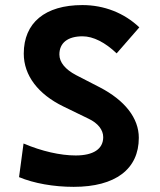

<svg xmlns="http://www.w3.org/2000/svg" viewBox="-20 -723 626 753"><path d="M269 9.8C432.6 9.8 524.4 -59.6 524.4 -182.6C524.4 -260.3 469.2 -329.6 371.6 -380.4L277.8 -428.7C236.3 -450.7 212.9 -478.5 212.9 -509.3C212.9 -555.2 246.1 -580.6 303.7 -580.6C345.7 -580.6 392.6 -556.6 437.5 -513.7L526.4 -615.7C466.8 -672.4 388.2 -703.1 303.2 -703.1C156.7 -703.1 73.2 -633.8 73.2 -512.7C73.2 -426.8 129.9 -353.5 228 -305.7L327.6 -257.3C363.8 -240.2 384.8 -213.9 384.8 -185.1C384.8 -138.7 346.2 -113.3 276.9 -113.3C216.8 -113.3 143.6 -129.9 72.3 -160.2L54.7 -28.3C113.3 -3.9 190.4 9.8 269 9.8Z"/></svg>

Font: CaskaydiaCove Nerd Font
Style: Bold
Weight: 700
Designer: Aaron Bell
Foundry: Saja Typeworks
Version: Version 2111.1;Nerd Fonts 2.3.0